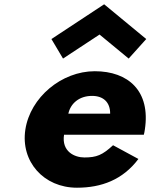

<svg xmlns="http://www.w3.org/2000/svg" viewBox="-20 -860 715 895"><path d="M298.5 -330C308.7 -377 348.2 -413 409.2 -413C461.2 -413 493.8 -384 493.5 -330ZM650.5 -232C652.4 -238 654.1 -249 655.2 -256C682.7 -436 577.8 -528 421.8 -528C266.8 -528 121.1 -406 98.2 -256C75.4 -107 183.7 15 338.7 15C452.7 15 552.4 -22 625.2 -119L507 -183C457 -137 430.3 -126 373.3 -126C328.3 -126 266.4 -153 278.5 -232ZM219.7 -678 273.8 -587 444 -699 579.8 -587 661.7 -678 465.5 -840Z"/></svg>

Font: Sztylet
Style: BdObl
Weight: 700
Foundry: Cannot Into Space Fonts, PlusOne Fonts
Version: Version 0.12